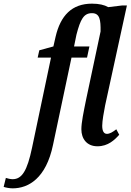

<svg xmlns="http://www.w3.org/2000/svg" viewBox="-142 -790 714 1050"><path d="M-73 240C13 240 110 186 148 2L249 -475H334L347 -536H263L276 -600C298 -685 316 -718 361 -718C404 -718 409 -681 408 -618L329 -246C315 -177 303 -120 303 -83C303 -31 333 10 391 10C449 10 485 -25 510 -53L494 -83C475 -68 458 -58 443 -58C426 -58 417 -73 417 -102C417 -129 426 -178 433 -214L552 -760H525L450 -751C429 -763 400 -770 361 -770C251 -770 189 -705 162 -589L150 -536L73 -515L64 -475H137L33 19C7 142 -21 190 -73 190C-85 190 -101 186 -110 183L-122 232C-111 236 -89 240 -73 240Z"/></svg>

Font: Noto Serif Condensed Semi
Style: Italic
Weight: 600
Width: 3
Italic angle: -12°
Designer: Monotype Design Team
Foundry: Monotype Imaging Inc.
Version: Version 1.901